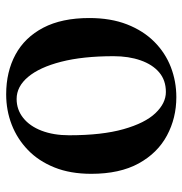

<svg xmlns="http://www.w3.org/2000/svg" viewBox="-4 -588 608 641"><g transform="rotate(-90 300.5 -268.0)"><path d="M296.2 16.2Q226.5 16.2 168.1 -15.1Q109.6 -46.4 74.9 -109.5Q40.2 -172.7 40.2 -267.9Q40.2 -337.8 61.5 -390.7Q82.7 -443.6 119.8 -479.3Q156.8 -515 204.5 -533.5Q252.2 -551.9 305.6 -551.9Q380.8 -551.9 438.3 -520.8Q495.7 -489.7 528 -428Q560.3 -366.2 560.3 -274.3Q560.3 -202.9 539.1 -148.4Q517.8 -94 480.9 -57.2Q444 -20.5 396.4 -2.1Q348.8 16.2 296.2 16.2ZM313.4 -18.7Q352.5 -18.7 378.8 -41Q405.1 -63.3 419 -103.1Q432.9 -142.8 432.9 -193.3Q432.9 -296.1 414.3 -368.4Q395.8 -440.6 363.6 -478.8Q331.5 -517 290.1 -517Q254.5 -517 226.9 -495.1Q199.3 -473.2 184.1 -433.5Q168.9 -393.7 168.9 -341.7Q168.9 -231.8 189.3 -160.1Q209.6 -88.3 242.8 -53.5Q276 -18.7 313.4 -18.7Z"/></g></svg>

Font: Noto Serif SC
Style: Regular
Weight: 200
Designer: Ryoko NISHIZUKA 西塚涼子 (kana & ideographs); Frank Grießhammer (Latin, Greek & Cyrillic); Wenlong ZHANG 张文龙 (bopomofo); San
Foundry: Adobe
Version: Version 2.001;hotconv 1.1.0;makeotfexe 2.6.0